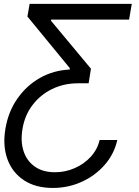

<svg xmlns="http://www.w3.org/2000/svg" viewBox="-20 -747 702 972"><path d="M573.8 -38.4H484.3Q473.5 9.2 439.8 46.2Q406.1 83.1 358.5 104Q310.9 125 258.3 125Q196.5 125 156 96.2Q115.4 67.5 99.2 17.8Q83 -32 94 -95.2Q105.5 -164.1 145.2 -215.9Q184.9 -267.8 244.3 -296.5Q303.7 -325.3 374.8 -325.3H428.7L440.4 -399.1L238.2 -642L238.6 -647.7H633.5L647.1 -727.3H130L118.8 -663.4L333.4 -402L332.5 -394.9Q251 -391.3 182.4 -352.5Q113.8 -313.6 67.7 -247.3Q21.6 -181.1 7.4 -95.2Q-7.1 -8.5 17.7 59.1Q42.5 126.8 101.4 165.7Q160.3 204.5 247.6 204.5Q325 204.5 393.6 173.5Q462.1 142.4 510.1 87.5Q558.1 32.7 573.8 -38.4Z"/></svg>

Font: Inter UI
Style: Italic
Weight: 400
Italic angle: -9.39999°
Designer: Rasmus Andersson
Foundry: rsms
Version: 3.2;8d6f07862